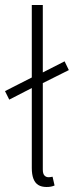

<svg xmlns="http://www.w3.org/2000/svg" viewBox="-22 -739 305 767"><path d="M15 -341 -2 -375 114 -434 140 -445 236 -494 253 -459 141 -403 116 -393ZM164 8Q144 8 131 0Q118 -8 111.5 -25Q105 -42 105 -68V-719H149V-62Q149 -45 155.5 -38Q162 -31 172 -31Q175 -31 178.5 -31.5Q182 -32 188 -33L196 2Q189 5 181.5 6.5Q174 8 164 8Z"/></svg>

Font: Source Sans 3 ExtraLight Light
Style: Regular
Weight: 300
Version: Version 3.052;hotconv 1.1.0;makeotfexe 2.6.0